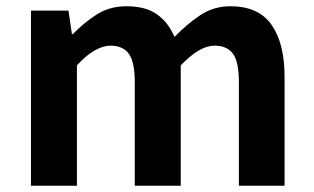

<svg xmlns="http://www.w3.org/2000/svg" viewBox="-20 -594 1004 614"><path d="M79 0V-560H199L210 -485H213Q248 -521 289 -547.5Q330 -574 385 -574Q445 -574 481.5 -548.5Q518 -523 538 -476Q578 -517 620.5 -545.5Q663 -574 717 -574Q807 -574 848.5 -514.5Q890 -455 890 -349V0H744V-331Q744 -396 725 -422Q706 -448 666 -448Q642 -448 615.5 -432.5Q589 -417 558 -385V0H411V-331Q411 -396 392 -422Q373 -448 333 -448Q310 -448 282.5 -432.5Q255 -417 226 -385V0Z"/></svg>

Font: Noto Sans HK Thin
Style: Bold
Weight: 700
Version: Version 2.004-H2;hotconv 1.0.118;makeotfexe 2.5.65603